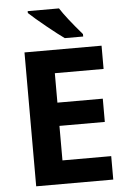

<svg xmlns="http://www.w3.org/2000/svg" viewBox="-61 -975 682 1020"><g transform="rotate(-5 280.0 -465.5)"><path d="M126 -921V-931H293Q326 -879 408 -784V-771H310Q276 -795 217 -843Q158 -891 126 -921ZM90 -714H501V-590H241V-433H483V-309H241V-125H501V0H90Z"/></g></svg>

Font: OpenSansMMV
Style: Bold
Weight: 700
Foundry: Ascender Corporation
Version: Version 4.001